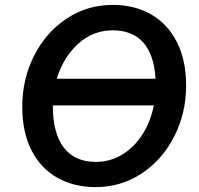

<svg xmlns="http://www.w3.org/2000/svg" viewBox="-20 -752 813 785"><path d="M71 -316Q71 -429 119.5 -524.5Q168 -620 252.5 -676Q337 -732 441 -732Q530 -732 598 -693Q666 -654 703.5 -579.5Q741 -505 741 -402Q741 -290 692.5 -194.5Q644 -99 559.5 -43Q475 13 371 13Q282 13 214 -25.5Q146 -64 108.5 -138Q71 -212 71 -316ZM609 -321H196V-319Q196 -207 241 -148.5Q286 -90 371 -90Q431 -90 480.5 -120.5Q530 -151 563 -203.5Q596 -256 609 -321ZM616 -430Q610 -528 566 -578Q522 -628 441 -628Q360 -628 299.5 -573Q239 -518 212 -430Z"/></svg>

Font: Nebula Sans Semibold
Style: Regular
Weight: 600
Italic angle: -9°
Designer: Paul D. Hunt for Adobe (as Source Sans)
Foundry: Nebula Entertainment & Broadcasting LLC
Version: Version 1.010